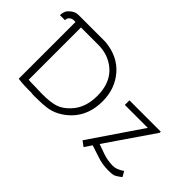

<svg xmlns="http://www.w3.org/2000/svg" viewBox="-73 -875 1213 1213"><g transform="rotate(45 534.0 -268.0)"><path d="M91 -507Q56 -500 56 -468H11Q11 -507 36 -527Q61 -552 94 -552H334Q452 -541 519 -464Q587 -386 587 -274Q587 -151 512 -74Q446 -8 365 3Q328 8 267 8H245Q243 8 238 7Q233 6 230 6H209Q199 6 178 5.5Q157 5 149 4L127 2L111 0V-507ZM220 -38Q224 -38 233 -37.5Q242 -37 250 -37Q255 -37 266 -36.5Q277 -36 284 -36Q361 -36 401.5 -50Q442 -64 478 -103Q539 -167 539 -274Q539 -429 414 -487Q377 -504 326 -507H160V-40Q182 -38 209 -38ZM1014 -24Q1011 -22 1004 -16.5Q997 -11 995 -10Q993 -9 987.5 -5Q982 -1 980 -0.5Q978 0 973 3Q968 6 965 6Q962 6 957 7.5Q952 9 947 9Q942 9 936 9.5Q930 10 922 10Q866 10 818 -7L739 -33L706 16L671 -10L907 -357H702V-398H982V-388L764 -70L828 -47Q872 -31 922 -31Q954 -31 994 -59Z"/></g></svg>

Font: Bhavuka
Style: Regular
Weight: 400
Version: 2.94.0; ttfautohint (v1.2) -l 7 -r 28 -G 50 -x 13 -D deva -f